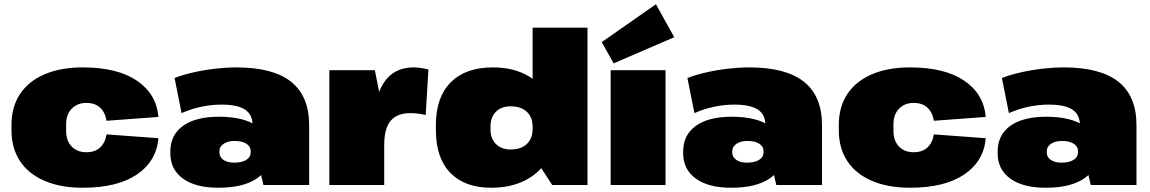

<svg xmlns="http://www.w3.org/2000/svg" viewBox="-20 -870 5410 903"><path d="M369 13Q265 13 189.5 -19.5Q114 -52 74 -112.5Q34 -173 34 -258V-282Q34 -367 74 -427.5Q114 -488 189.5 -520.5Q265 -553 369 -553Q532 -553 624 -490.5Q716 -428 725 -320L481 -302Q475 -341 451 -363.5Q427 -386 386 -386Q344 -386 317.5 -359Q291 -332 291 -286V-254Q291 -208 317 -181Q343 -154 386 -154Q427 -154 451 -176.5Q475 -199 481 -238L725 -220Q716 -112 624 -49.5Q532 13 369 13Z M1168 -216V-281Q1168 -331 1132.5 -354.5Q1097 -378 1021 -378Q975 -378 927 -368Q879 -358 834 -338L801 -503Q839 -518 889.5 -529.5Q940 -541 992.5 -547Q1045 -553 1092 -553Q1264 -553 1349 -485.5Q1434 -418 1434 -281V0H1219ZM1007 13Q900 13 840.5 -30Q781 -73 781 -150V-157Q781 -235 840.5 -278Q900 -321 1010 -321Q1124 -321 1187.5 -278.5Q1251 -236 1251 -158V-151Q1251 -73 1187 -30Q1123 13 1007 13ZM1081 -105Q1117 -105 1138 -118Q1159 -131 1159 -154V-160Q1159 -181 1139 -194Q1119 -207 1083 -207Q1051 -207 1031.5 -193.5Q1012 -180 1012 -159V-153Q1012 -131 1031 -118Q1050 -105 1081 -105Z M1529 -540H1743L1787 -317V0H1529ZM1735 -251Q1735 -401 1782.5 -477Q1830 -553 1924 -553Q1941 -553 1959 -550.5Q1977 -548 1995 -543L1982 -329Q1946 -338 1910 -338Q1847 -338 1817 -301.5Q1787 -265 1787 -188Z M2290 13Q2166 13 2098 -57Q2030 -127 2030 -258V-282Q2030 -413 2100 -483Q2170 -553 2298 -553Q2386 -553 2451 -520Q2516 -487 2552.5 -426.5Q2589 -366 2589 -284V-257Q2589 -175 2552 -114.5Q2515 -54 2447.5 -20.5Q2380 13 2290 13ZM2381 -167Q2431 -167 2458 -193Q2485 -219 2485 -265V-273Q2485 -319 2457.5 -344.5Q2430 -370 2381 -370Q2338 -370 2312.5 -344.5Q2287 -319 2287 -276V-261Q2287 -218 2312.5 -192.5Q2338 -167 2381 -167ZM2485 -142V-740H2743V0H2577Z M3110 -540V0H2852V-540ZM3151 -695 2866 -572 2810 -672 3065 -850Z M3580 -216V-281Q3580 -331 3544.5 -354.5Q3509 -378 3433 -378Q3387 -378 3339 -368Q3291 -358 3246 -338L3213 -503Q3251 -518 3301.5 -529.5Q3352 -541 3404.5 -547Q3457 -553 3504 -553Q3676 -553 3761 -485.5Q3846 -418 3846 -281V0H3631ZM3419 13Q3312 13 3252.5 -30Q3193 -73 3193 -150V-157Q3193 -235 3252.5 -278Q3312 -321 3422 -321Q3536 -321 3599.5 -278.5Q3663 -236 3663 -158V-151Q3663 -73 3599 -30Q3535 13 3419 13ZM3493 -105Q3529 -105 3550 -118Q3571 -131 3571 -154V-160Q3571 -181 3551 -194Q3531 -207 3495 -207Q3463 -207 3443.5 -193.5Q3424 -180 3424 -159V-153Q3424 -131 3443 -118Q3462 -105 3493 -105Z M4260 13Q4156 13 4080.5 -19.5Q4005 -52 3965 -112.5Q3925 -173 3925 -258V-282Q3925 -367 3965 -427.5Q4005 -488 4080.5 -520.5Q4156 -553 4260 -553Q4423 -553 4515 -490.5Q4607 -428 4616 -320L4372 -302Q4366 -341 4342 -363.5Q4318 -386 4277 -386Q4235 -386 4208.5 -359Q4182 -332 4182 -286V-254Q4182 -208 4208 -181Q4234 -154 4277 -154Q4318 -154 4342 -176.5Q4366 -199 4372 -238L4616 -220Q4607 -112 4515 -49.5Q4423 13 4260 13Z M5059 -216V-281Q5059 -331 5023.5 -354.5Q4988 -378 4912 -378Q4866 -378 4818 -368Q4770 -358 4725 -338L4692 -503Q4730 -518 4780.5 -529.5Q4831 -541 4883.5 -547Q4936 -553 4983 -553Q5155 -553 5240 -485.5Q5325 -418 5325 -281V0H5110ZM4898 13Q4791 13 4731.5 -30Q4672 -73 4672 -150V-157Q4672 -235 4731.5 -278Q4791 -321 4901 -321Q5015 -321 5078.5 -278.5Q5142 -236 5142 -158V-151Q5142 -73 5078 -30Q5014 13 4898 13ZM4972 -105Q5008 -105 5029 -118Q5050 -131 5050 -154V-160Q5050 -181 5030 -194Q5010 -207 4974 -207Q4942 -207 4922.5 -193.5Q4903 -180 4903 -159V-153Q4903 -131 4922 -118Q4941 -105 4972 -105Z"/></svg>

Font: Pathway Extreme 28pt Black
Style: Regular
Weight: 900
Designer: Eduardo Rodriguez Tunni
Foundry: Eduardo Rodriguez Tunni
Version: Version 1.001;gftools[0.9.26]